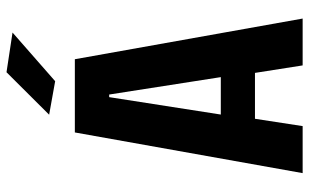

<svg xmlns="http://www.w3.org/2000/svg" viewBox="-200 -750 950 590"><g transform="rotate(-90 275.0 -455.0)"><path d="M513 0H369L346 -146.5H205L182.5 0H38L163 -700H388ZM271.5 -594.5 218 -251.5H333L279.5 -594.5ZM320.5 -760.5 217.5 -779 348 -910 470 -891.5Z"/></g></svg>

Font: Trispace SemiCondensed SemiBold
Style: Regular
Weight: 600
Width: 4
Designer: Tyler Finck
Foundry: Etcetera Type Company
Version: Version 1.210; ttfautohint (v1.8.3)